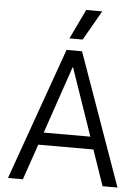

<svg xmlns="http://www.w3.org/2000/svg" viewBox="-61 -966 741 1013"><g transform="rotate(5 310.0 -459.5)"><path d="M269 -700H351L600 0H521L456 -189H164L99 0H20ZM434 -255 311 -612H309L187 -255ZM354 -919H439L349 -762H279Z"/></g></svg>

Font: Chakra Petch
Style: Regular
Weight: 400
Designer: Katatrad Aksorn Co.,Ltd.
Foundry: Cadson Demak Co.,Ltd.
Version: Version 1.000; ttfautohint (v1.6)